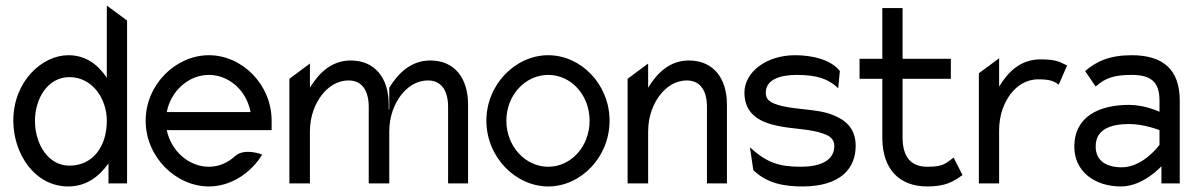

<svg xmlns="http://www.w3.org/2000/svg" viewBox="-20 -661 4310 692"><path d="M28 -226C28 -107 105 11 226 11C293 11 339 -27 371 -72V0H438V-587L365 -641V-381C334 -426 292 -462 226 -462C132 -462 28 -368 28 -226ZM106 -226C106 -304 151 -383 230 -383C314 -383 365 -304 365 -226C365 -133 315 -64 230 -64C154 -64 106 -141 106 -226Z M505 -226C505 -95 614 11 733 11C810 11 883 -35 925 -104C925 -104 863 -129 828 -99C802 -75 770 -60 733 -60C661 -60 597 -116 581 -192H959V-226C959 -357 852 -462 733 -462C614 -462 505 -357 505 -226ZM581 -257C596 -334 660 -391 733 -391C806 -391 869 -334 883 -257Z M1023 0H1097V-187C1097 -243 1116 -288 1140 -319C1162 -347 1194 -371 1237 -371C1287 -371 1309 -331 1309 -276V0H1381H1383V-187C1383 -243 1402 -288 1426 -319C1448 -347 1480 -371 1523 -371C1573 -371 1595 -331 1595 -276V0H1667V-284C1667 -379 1619 -443 1531 -443C1461 -443 1415 -397 1383 -345V-267L1381 -266V-284C1381 -379 1332 -443 1244 -443C1174 -443 1129 -397 1097 -345V-432L1023 -377Z M1733 -226C1733 -95 1838 11 1956 11C2074 11 2177 -95 2177 -226C2177 -357 2074 -462 1956 -462C1838 -462 1733 -357 1733 -226ZM1805 -226C1805 -318 1873 -391 1956 -391C2039 -391 2105 -318 2105 -226C2105 -134 2039 -60 1956 -60C1873 -60 1805 -134 1805 -226Z M2242 0H2316V-187C2316 -243 2335 -288 2359 -319C2381 -347 2413 -371 2456 -371C2506 -371 2528 -331 2528 -276V0H2600V-284C2600 -379 2551 -443 2463 -443C2393 -443 2348 -397 2316 -345V-432L2242 -377Z M2663 -327C2663 -245 2726 -218 2790 -206C2839 -196 2902 -196 2945 -180C2967 -173 2987 -162 2987 -135C2987 -80 2932 -60 2867 -60C2787 -60 2743 -75 2683 -130L2695 -48C2744 0 2806 11 2872 11C3013 11 3064 -57 3064 -135C3064 -199 3027 -229 2981 -247C2921 -271 2833 -264 2775 -286C2756 -293 2740 -302 2740 -327C2740 -375 2793 -391 2851 -391C2924 -391 2966 -377 3001 -343L3007 -405C2974 -447 2906 -462 2846 -462C2739 -462 2663 -399 2663 -327Z M3078 -377H3160V-160C3162 -50 3222 11 3322 11C3390 11 3416 -7 3449 -30L3417 -93C3388 -72 3381 -60 3322 -60C3261 -60 3233 -98 3233 -166V-377H3407V-449H3233V-632H3160V-449H3078Z M3508 0H3581V-191C3581 -247 3599 -292 3623 -323C3645 -351 3677 -375 3722 -375C3767 -375 3778 -368 3796 -356L3826 -425C3798 -438 3788 -447 3730 -447C3657 -447 3613 -401 3581 -349V-451L3508 -397Z M3852 -132C3852 -45 3923 11 4020 11C4101 11 4166 -62 4166 -62V0H4232V-299C4232 -410 4172 -462 4059 -462C3979 -462 3932 -440 3891 -405L3929 -349C3965 -382 4000 -391 4059 -391C4128 -391 4159 -366 4159 -299V-258C4159 -258 4107 -283 4050 -283C3941 -283 3852 -241 3852 -132ZM3929 -133C3929 -197 3986 -214 4050 -214C4104 -214 4159 -192 4159 -192V-139C4159 -139 4101 -58 4023 -58C3968 -58 3929 -81 3929 -133Z"/></svg>

Font: Charger Pro
Style: Nar
Weight: 400
Designer: Jasper
Foundry: Cannot Into Space Fonts
Version: Version 1.09